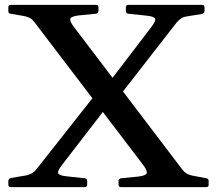

<svg xmlns="http://www.w3.org/2000/svg" viewBox="-20 -764 885 784"><path d="M23 0Q14 0 14 -10V-25Q14 -34 24 -37L88 -48Q101 -51 110.5 -56.5Q120 -62 128 -72L393 -408L445 -365L232 -89Q213 -64 218 -55.5Q223 -47 252 -44L327 -36Q336 -34 336 -25V-9Q336 0 326 0ZM743 -697Q729 -695 720 -689Q711 -683 702 -673L442 -339L395 -388L599 -655Q618 -680 613 -688.5Q608 -697 579 -700L503 -708Q494 -710 494 -719V-735Q494 -744 504 -744H806Q815 -744 815 -734V-719Q815 -710 805 -707ZM301 -701Q270 -697 267 -687.5Q264 -678 281 -655L725 -71Q733 -61 742 -55.5Q751 -50 765 -47L823 -36Q832 -34 832 -25V-9Q832 0 822 0H474Q464 0 464 -10V-25Q464 -34 474 -36L545 -43Q576 -47 579 -57Q582 -67 565 -90L121 -673Q113 -684 103.5 -689.5Q94 -695 81 -698L23 -708Q14 -709 14 -719V-735Q14 -744 24 -744H373Q382 -744 382 -734V-719Q382 -710 372 -708Z"/></svg>

Font: Hahmlet Medium
Style: Regular
Weight: 500
Version: Version 1.002